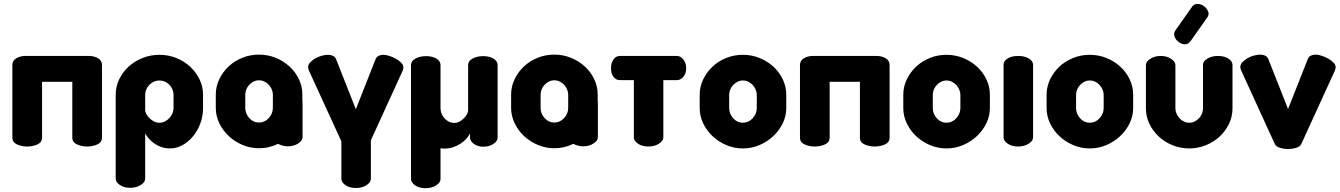

<svg xmlns="http://www.w3.org/2000/svg" viewBox="-20 -770 7040 1009"><path d="M448 -476Q474 -476 495 -464Q516 -452 516 -428V-47Q516 -22 491.5 -11Q467 0 438 0Q409 0 384.5 -11Q360 -22 360 -47V-340H201V-47Q201 -22 176.5 -11Q152 0 123 0Q94 0 69.5 -11Q45 -22 45 -47V-428Q45 -452 66 -464Q87 -476 113 -476Z M873 10Q851 10 830.5 3.5Q810 -3 793 -14.5Q776 -26 763 -40.5Q750 -55 743 -70V169Q743 187 720 202Q697 217 664 217Q631 217 609.5 202Q588 187 588 169V-272Q588 -315 606.5 -353.5Q625 -392 656.5 -420.5Q688 -449 730 -465.5Q772 -482 818 -482Q865 -482 907 -465Q949 -448 980 -419Q1011 -390 1029 -352Q1047 -314 1047 -272V-202Q1047 -160 1033 -122Q1019 -84 995 -54.5Q971 -25 939.5 -7.5Q908 10 873 10ZM818 -125Q833 -125 846 -131.5Q859 -138 869.5 -149Q880 -160 886 -173.5Q892 -187 892 -202V-272Q892 -301 870.5 -324Q849 -347 818 -347Q787 -347 765 -324Q743 -301 743 -272V-189Q743 -183 748.5 -172Q754 -161 764 -150.5Q774 -140 787.5 -132.5Q801 -125 818 -125Z M1569 -238Q1570 -236 1570 -230V-49Q1570 -31 1547 -16Q1524 -1 1492 -1Q1477 -1 1464 -5Q1451 -9 1441 -14Q1418 -3 1393 3Q1368 9 1341 9Q1295 9 1254 -8.5Q1213 -26 1182 -55Q1151 -84 1132.5 -122.5Q1114 -161 1114 -203V-273Q1114 -315 1132 -353Q1150 -391 1180.5 -420Q1211 -449 1252.5 -466Q1294 -483 1341 -483Q1387 -483 1428 -466.5Q1469 -450 1500.5 -421.5Q1532 -393 1550.5 -354.5Q1569 -316 1569 -273ZM1414 -273Q1414 -287 1408 -300.5Q1402 -314 1392.5 -324.5Q1383 -335 1369.5 -341.5Q1356 -348 1341 -348Q1326 -348 1313 -341.5Q1300 -335 1290 -324.5Q1280 -314 1274.5 -300.5Q1269 -287 1269 -273V-203Q1269 -173 1290 -149.5Q1311 -126 1341 -126Q1371 -126 1392.5 -149.5Q1414 -173 1414 -203Z M2100 -416Q2100 -407 2096 -398L1929 -33V170Q1929 188 1906 203Q1883 218 1851 218Q1817 218 1795.5 203Q1774 188 1774 170V-27L1604 -398Q1602 -402 1600.5 -407.5Q1599 -413 1599 -417Q1599 -430 1610 -442Q1621 -454 1636.5 -463Q1652 -472 1670.5 -477Q1689 -482 1704 -482Q1718 -482 1730 -476.5Q1742 -471 1747 -457L1850 -196L1953 -457Q1958 -471 1969.5 -476.5Q1981 -482 1995 -482Q2007 -482 2025 -476.5Q2043 -471 2059.5 -462Q2076 -453 2088 -441Q2100 -429 2100 -416Z M2519 -475Q2552 -475 2573.5 -462Q2595 -449 2595 -428V-47Q2595 -29 2573.5 -14Q2552 1 2519 1Q2490 1 2470 -14Q2450 -29 2450 -47V-69Q2443 -54 2429.5 -39.5Q2416 -25 2398 -13.5Q2380 -2 2358.5 4.5Q2337 11 2314 11Q2309 11 2304.5 10.5Q2300 10 2295 9V171Q2295 189 2272 204Q2249 219 2217 219Q2183 219 2161.5 204Q2140 189 2140 171V-201V-218V-428Q2140 -449 2163 -462Q2186 -475 2219 -475Q2252 -475 2273.5 -462Q2295 -449 2295 -428V-218V-201Q2295 -186 2300.5 -172.5Q2306 -159 2316 -148Q2326 -137 2339 -130.5Q2352 -124 2367 -124Q2382 -124 2395.5 -131.5Q2409 -139 2419 -149.5Q2429 -160 2434.5 -171Q2440 -182 2440 -188V-428Q2440 -449 2463 -462Q2486 -475 2519 -475Z M3121 -238Q3122 -236 3122 -230V-49Q3122 -31 3099 -16Q3076 -1 3044 -1Q3029 -1 3016 -5Q3003 -9 2993 -14Q2970 -3 2945 3Q2920 9 2893 9Q2847 9 2806 -8.5Q2765 -26 2734 -55Q2703 -84 2684.5 -122.5Q2666 -161 2666 -203V-273Q2666 -315 2684 -353Q2702 -391 2732.5 -420Q2763 -449 2804.5 -466Q2846 -483 2893 -483Q2939 -483 2980 -466.5Q3021 -450 3052.5 -421.5Q3084 -393 3102.5 -354.5Q3121 -316 3121 -273ZM2966 -273Q2966 -287 2960 -300.5Q2954 -314 2944.5 -324.5Q2935 -335 2921.5 -341.5Q2908 -348 2893 -348Q2878 -348 2865 -341.5Q2852 -335 2842 -324.5Q2832 -314 2826.5 -300.5Q2821 -287 2821 -273V-203Q2821 -173 2842 -149.5Q2863 -126 2893 -126Q2923 -126 2944.5 -149.5Q2966 -173 2966 -203Z M3538 -476Q3556 -476 3571 -457.5Q3586 -439 3586 -412Q3586 -383 3571 -366Q3556 -349 3538 -349H3466V-48Q3466 -30 3443 -15Q3420 0 3388 0Q3354 0 3332.5 -15Q3311 -30 3311 -48V-349H3238Q3217 -349 3204 -366Q3191 -383 3191 -412Q3191 -439 3204 -457.5Q3217 -476 3238 -476H3538Z M3884 -482Q3930 -482 3971 -465.5Q4012 -449 4043.5 -420.5Q4075 -392 4093.5 -353.5Q4112 -315 4112 -272V-202Q4112 -160 4093.5 -122Q4075 -84 4043.5 -54.5Q4012 -25 3971 -7.5Q3930 10 3884 10Q3838 10 3797 -7.5Q3756 -25 3725 -54Q3694 -83 3675.5 -121.5Q3657 -160 3657 -202V-272Q3657 -314 3675 -352Q3693 -390 3723.5 -419Q3754 -448 3795.5 -465Q3837 -482 3884 -482ZM3957 -272Q3957 -286 3951 -299.5Q3945 -313 3935.5 -323.5Q3926 -334 3912.5 -340.5Q3899 -347 3884 -347Q3869 -347 3856 -340.5Q3843 -334 3833 -323.5Q3823 -313 3817.5 -299.5Q3812 -286 3812 -272V-202Q3812 -172 3833 -148.5Q3854 -125 3884 -125Q3914 -125 3935.5 -148.5Q3957 -172 3957 -202Z M4587 -476Q4613 -476 4634 -464Q4655 -452 4655 -428V-47Q4655 -22 4630.5 -11Q4606 0 4577 0Q4548 0 4523.5 -11Q4499 -22 4499 -47V-340H4340V-47Q4340 -22 4315.5 -11Q4291 0 4262 0Q4233 0 4208.5 -11Q4184 -22 4184 -47V-428Q4184 -452 4205 -464Q4226 -476 4252 -476Z M4954 -482Q5000 -482 5041 -465.5Q5082 -449 5113.5 -420.5Q5145 -392 5163.5 -353.5Q5182 -315 5182 -272V-202Q5182 -160 5163.5 -122Q5145 -84 5113.5 -54.5Q5082 -25 5041 -7.5Q5000 10 4954 10Q4908 10 4867 -7.5Q4826 -25 4795 -54Q4764 -83 4745.5 -121.5Q4727 -160 4727 -202V-272Q4727 -314 4745 -352Q4763 -390 4793.5 -419Q4824 -448 4865.5 -465Q4907 -482 4954 -482ZM5027 -272Q5027 -286 5021 -299.5Q5015 -313 5005.5 -323.5Q4996 -334 4982.5 -340.5Q4969 -347 4954 -347Q4939 -347 4926 -340.5Q4913 -334 4903 -323.5Q4893 -313 4887.5 -299.5Q4882 -286 4882 -272V-202Q4882 -172 4903 -148.5Q4924 -125 4954 -125Q4984 -125 5005.5 -148.5Q5027 -172 5027 -202Z M5331 -476Q5363 -476 5386 -463Q5409 -450 5409 -429V-48Q5409 -30 5386 -15Q5363 0 5331 0Q5297 0 5275.5 -15Q5254 -30 5254 -48V-429Q5254 -450 5275.5 -463Q5297 -476 5331 -476Z M5707 -482Q5753 -482 5794 -465.5Q5835 -449 5866.5 -420.5Q5898 -392 5916.5 -353.5Q5935 -315 5935 -272V-202Q5935 -160 5916.5 -122Q5898 -84 5866.5 -54.5Q5835 -25 5794 -7.5Q5753 10 5707 10Q5661 10 5620 -7.5Q5579 -25 5548 -54Q5517 -83 5498.5 -121.5Q5480 -160 5480 -202V-272Q5480 -314 5498 -352Q5516 -390 5546.5 -419Q5577 -448 5618.5 -465Q5660 -482 5707 -482ZM5780 -272Q5780 -286 5774 -299.5Q5768 -313 5758.5 -323.5Q5749 -334 5735.5 -340.5Q5722 -347 5707 -347Q5692 -347 5679 -340.5Q5666 -334 5656 -323.5Q5646 -313 5640.5 -299.5Q5635 -286 5635 -272V-202Q5635 -172 5656 -148.5Q5677 -125 5707 -125Q5737 -125 5758.5 -148.5Q5780 -172 5780 -202Z M6230 10Q6183 10 6141.5 -7Q6100 -24 6069 -53Q6038 -82 6020 -120Q6002 -158 6002 -200V-428Q6002 -446 6025 -461Q6048 -476 6080 -476Q6111 -476 6134 -461Q6157 -446 6157 -428V-200Q6157 -186 6163 -172.5Q6169 -159 6178.5 -148.5Q6188 -138 6201.5 -131.5Q6215 -125 6230 -125Q6245 -125 6258 -131.5Q6271 -138 6281 -148.5Q6291 -159 6296.5 -172.5Q6302 -186 6302 -200V-429Q6302 -448 6325 -462Q6348 -476 6380 -476Q6414 -476 6435.5 -462Q6457 -448 6457 -429V-200Q6457 -158 6439 -120Q6421 -82 6390 -53Q6359 -24 6317.5 -7Q6276 10 6230 10ZM6236 -553Q6230 -546 6224 -542Q6207 -532 6186.5 -542Q6166 -552 6157 -568Q6144 -589 6156 -609L6245 -735Q6247 -739 6250 -741Q6253 -743 6256 -745Q6265 -750 6275 -749.5Q6285 -749 6294.5 -745Q6304 -741 6311.5 -734Q6319 -727 6324 -719Q6338 -699 6325 -679Z M6503 -399Q6501 -403 6499.5 -408.5Q6498 -414 6498 -418Q6498 -431 6509 -443Q6520 -455 6535.5 -464Q6551 -473 6569.5 -478Q6588 -483 6603 -483Q6617 -483 6629 -477.5Q6641 -472 6646 -458L6749 -197L6852 -458Q6857 -472 6868.5 -477.5Q6880 -483 6894 -483Q6906 -483 6924 -477.5Q6942 -472 6958.5 -463Q6975 -454 6987 -442Q6999 -430 6999 -417Q6999 -408 6995 -399L6819 -14Q6813 0 6792.5 6.5Q6772 13 6749 13Q6726 13 6705.5 6.5Q6685 0 6679 -14Z"/></svg>

Font: AkaAcidDosis
Style: ExtraBold
Weight: 800
Designer: Edgar Tolentino, Pablo Impallari, Igino Marini, Aka-Acid
Foundry: Edgar Tolentino, Pablo Impallari, Igino Marini, Aka-Acid
Version: Version 1.007